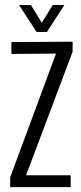

<svg xmlns="http://www.w3.org/2000/svg" viewBox="-20 -772 336 792"><path d="M22 0V-40.5L211 -551L27 -549.5V-598.5L279.5 -600V-558.5L87.5 -49H271.5V0ZM131 -640 58.5 -751.5H107.5L152.5 -678L197.5 -751.5H245.5L173.5 -640Z"/></svg>

Font: Big Shoulders Text Thin Light
Style: Regular
Weight: 300
Version: Version 2.002